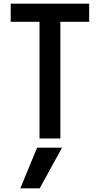

<svg xmlns="http://www.w3.org/2000/svg" viewBox="-20 -750 540 1040"><path d="M195 270H90L181 50H316ZM194 0V-632H38V-730H463V-632H307V0Z"/></svg>

Font: M PLUS 1 Code Medium
Style: Regular
Weight: 500
Designer: Coji Morishita
Foundry: UNDERFOREST DESIGN
Version: Version 1.002